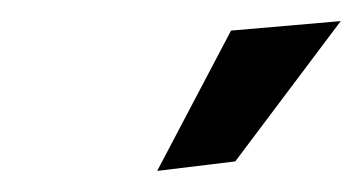

<svg xmlns="http://www.w3.org/2000/svg" viewBox="-20 32 343 182"><path d="M303 52 203 185 129 194 199 61Z"/></svg>

Font: Cabin
Style: Bold
Weight: 700
Designer: Pablo Impallari
Foundry: Pablo Impallari. www.impallari.com Igino Marini. www.ikern.com
Version: Version 1.005